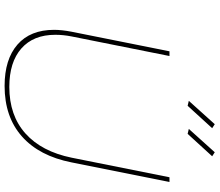

<svg xmlns="http://www.w3.org/2000/svg" viewBox="-78 -852 931 814"><g transform="rotate(90 387.0 -445.5)"><path d="M669 -284Q642 -147 559 -73.5Q476 0 345 0Q232 0 169.5 -54.5Q107 -109 107 -210Q107 -242 115 -284L198 -699H218L135 -284Q128 -249 128 -215Q128 -122 186 -71Q244 -20 349 -20Q470 -20 546.5 -88.5Q623 -157 649 -284L732 -699H752ZM507 -891 524 -880 429 -776 408 -781ZM626 -891 643 -880 548 -776 527 -781Z"/></g></svg>

Font: Gontserrat Thin
Style: Italic
Weight: 250
Italic angle: -11.3°
Designer: Julieta Ulanovsky
Foundry: Julieta Ulanovsky
Version: Version 6.001